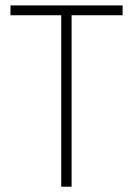

<svg xmlns="http://www.w3.org/2000/svg" viewBox="-20 -704 502 724"><path d="M19.5 -646.5V-683.6H442.4V-646.5H250V0H210.9V-646.5Z"/></svg>

Font: Post No Bills Colombo Light
Style: Regular
Weight: 300
Designer: Kosala Senevirathne, Siva Puranthara, Lasantha Premarathna, Tharique Azeez
Foundry: Mooniak
Version: Version 1.220 ; ttfautohint (v1.6)